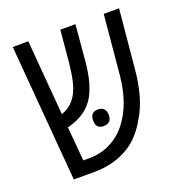

<svg xmlns="http://www.w3.org/2000/svg" viewBox="-117 -731 785 832"><g transform="rotate(-20 275.5 -315.0)"><path d="M83.5 0 31.2 -629.9H103L131.8 -283.2Q155.8 -292.5 172.9 -306.4Q189.9 -320.3 202.1 -341.3Q216.3 -365.7 224.4 -400.4Q232.4 -435.1 237.3 -483.4L250.5 -629.9H320.3L306.2 -468.8Q301.3 -415.5 292 -379.2Q282.7 -342.8 266.1 -311Q246.6 -277.3 216.8 -255.9Q187 -234.4 142.1 -222.2Q141.1 -222.2 139.6 -221.9Q138.2 -221.7 136.7 -221.7L150.4 -63.5H176.8Q230.5 -63.5 275.1 -85.7Q319.8 -107.9 351.1 -147.9Q413.1 -227.1 425.3 -355L450.7 -629.9H521.5L495.6 -355Q490.2 -293.9 474.9 -240.2Q459.5 -186.5 433.1 -144.5Q412.1 -106.4 381.1 -75.4Q350.1 -44.4 305.7 -25.4Q277.8 -12.7 245.1 -6.3Q212.4 0 176.8 0ZM284.7 -172.9Q249.5 -172.9 249.5 -210.9Q249.5 -230.5 258.5 -240Q267.6 -249.5 284.7 -249.5Q302.7 -249.5 312.3 -239.5Q321.8 -229.5 321.8 -210.9Q321.8 -192.4 312.3 -182.6Q302.7 -172.9 284.7 -172.9Z"/></g></svg>

Font: Open Sans Condensed
Style: Regular
Weight: 400
Width: 3
Designer: Monotype Design Team
Foundry: Monotype Imaging Inc.
Version: Version 3.000